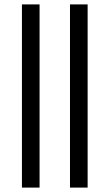

<svg xmlns="http://www.w3.org/2000/svg" viewBox="-20 -851 497 871"><path d="M79.5 0V-831H159.5V0ZM297.5 0V-831H377.5V0Z"/></svg>

Font: Merriweather 20pt Light
Style: Regular
Weight: 300
Version: Version 2.100